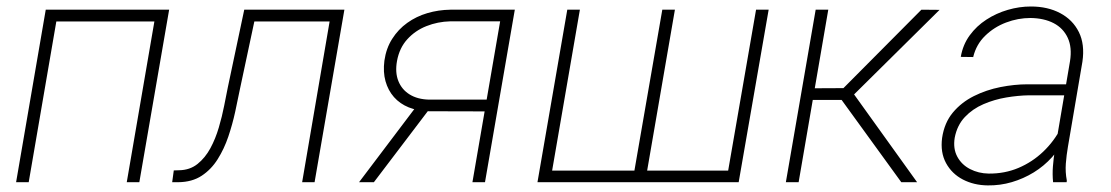

<svg xmlns="http://www.w3.org/2000/svg" viewBox="-20 -558 3403 588"><path d="M470.2 -528.3 464.4 -492.2H140.1L145.5 -528.3ZM158.7 -528.3 67.9 0H29.3L120.1 -528.3ZM498 -528.3 406.7 0H368.2L459 -528.3Z M1006.8 -528.3 1001.5 -492.2H734.4L739.7 -528.3ZM1034.7 -528.3 943.4 0H905.3L995.6 -528.3ZM728 -528.3H766.6L714.8 -285.2Q708.5 -253.4 700.2 -215.3Q691.9 -177.2 679.2 -139.6Q666.5 -102.1 646.7 -70.6Q627 -39.1 597.7 -19.8Q568.4 -0.5 526.4 0H507.3L512.2 -36.1L528.3 -36.6Q561.5 -37.1 585 -55.9Q608.4 -74.7 624.3 -104Q640.1 -133.3 650.1 -167.5Q660.2 -201.7 666.5 -234.1Q672.9 -266.6 677.7 -290.5Z M1257.8 -235.8 1303.7 -235.4 1125 0H1079.6ZM1358.9 -528.3H1556.6L1465.3 0H1426.8L1511.7 -492.7H1358.9Q1320.3 -491.7 1285.9 -478Q1251.5 -464.4 1227.3 -437.7Q1203.1 -411.1 1195.8 -371.1Q1189.5 -335.9 1200 -309.8Q1210.4 -283.7 1234.4 -268.8Q1258.3 -253.9 1293.5 -252.9H1488.8L1483.4 -216.8L1293.5 -217.3Q1258.8 -218.3 1231.7 -229.2Q1204.6 -240.2 1186.5 -260.7Q1168.5 -281.2 1160.6 -309.3Q1152.8 -337.4 1157.2 -372.1Q1162.6 -410.2 1181.2 -439.2Q1199.7 -468.3 1227.3 -488Q1254.9 -507.8 1288.8 -517.8Q1322.8 -527.8 1358.9 -528.3Z M1717.3 -528.3H1755.9L1670.9 -35.6H1922.9L2008.3 -528.3H2046.9L1961.9 -35.6H2210L2295.4 -528.3H2334L2242.2 0H1626Z M2516.6 -528.3 2425.8 0H2386.7L2478 -528.3ZM2857.4 -527.8 2578.6 -252H2454.6L2459 -287.6L2563 -288.1L2801.8 -528.3ZM2740.2 0 2553.2 -257.8 2581.1 -289.1 2788.6 0Z M3210.4 -97.2 3256.8 -370.1Q3263.7 -412.6 3250 -442.1Q3236.3 -471.7 3206.8 -487.1Q3177.2 -502.4 3135.7 -502.9Q3097.7 -502.9 3061 -489Q3024.4 -475.1 2997.1 -448.5Q2969.7 -421.9 2960.4 -383.3L2922.4 -383.8Q2928.7 -420.9 2949.7 -449.7Q2970.7 -478.5 3001 -498Q3031.2 -517.6 3066.4 -527.8Q3101.6 -538.1 3137.2 -538.1Q3188.5 -538.1 3226.8 -517.8Q3265.1 -497.6 3283.9 -460Q3302.7 -422.4 3294.9 -369.1L3250.5 -108.4Q3246.1 -83 3244.1 -56.9Q3242.2 -30.8 3247.1 -5.4L3246.6 0H3205.1Q3202.6 -24.4 3204.6 -48.8Q3206.5 -73.2 3210.4 -97.2ZM3257.3 -299.8 3253.4 -266.1H3130.9Q3098.1 -265.6 3061.8 -259.5Q3025.4 -253.4 2991.9 -239Q2958.5 -224.6 2934.8 -199.5Q2911.1 -174.3 2903.8 -136.2Q2898.4 -103 2911.6 -78.4Q2924.8 -53.7 2950.7 -40.3Q2976.6 -26.9 3007.8 -26.4Q3056.6 -25.9 3098.9 -43.7Q3141.1 -61.5 3174.6 -93.3Q3208 -125 3230 -167.5L3242.7 -138.7Q3227.1 -104.5 3202.1 -76.9Q3177.2 -49.3 3145.8 -30Q3114.3 -10.7 3078.6 -0.2Q3043 10.3 3004.9 9.8Q2962.4 9.3 2928.7 -8.3Q2895 -25.9 2877.2 -58.6Q2859.4 -91.3 2865.2 -135.7Q2872.1 -182.1 2898.2 -213.4Q2924.3 -244.6 2962.4 -263.7Q3000.5 -282.7 3043.7 -291.3Q3086.9 -299.8 3126.5 -299.8Z"/></svg>

Font: Roboto ExtraLight
Style: Italic
Weight: 250
Designer: Christian Robertson
Foundry: Google
Version: Version 3.009; 2024